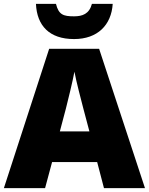

<svg xmlns="http://www.w3.org/2000/svg" viewBox="-20 -968 766 988"><path d="M560 -948H453C439 -896 404 -884 361 -884C306 -884 282 -892 268 -948H165C170 -836 234 -767 361 -767C482 -767 553 -839 560 -948ZM515 0H726L490 -717H233L0 0H212L248 -134H480ZM409 -409 440 -292H288L319 -409C331 -456 354 -550 363 -599C372 -550 399 -447 409 -409Z"/></svg>

Font: Noto Sans Gurmukhi Black
Style: Regular
Weight: 900
Designer: Jelle Bosma - Monotype Design Team
Foundry: Monotype Imaging Inc.
Version: Version 2.004